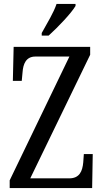

<svg xmlns="http://www.w3.org/2000/svg" viewBox="-20 -951 523 971"><path d="M191 -784V-771H226C274 -814 342 -886 362 -921V-931H266C251 -886 219 -835 191 -784ZM29 0H446L449 -172H404L401 -130C397 -85 382 -49 330 -49H133L436 -674V-714H49L45 -542H90L94 -585C97 -627 111 -665 159 -665H331L29 -39Z"/></svg>

Font: Noto Serif Ethiopic XCn
Style: Regular
Weight: 400
Width: 2
Designer: Monotype Design Team
Foundry: Monotype Imaging Inc.
Version: Version 2.102